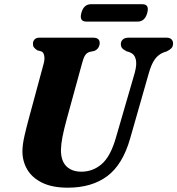

<svg xmlns="http://www.w3.org/2000/svg" viewBox="-20 -879 842 912"><path d="M531 -226.5 620 -533Q642 -613.5 595.5 -631L581 -635.5Q565.5 -643.5 559.8 -650.8Q554 -658 554 -670Q554 -682.5 563.2 -691.2Q572.5 -700 590.5 -700H771.5Q787 -700 794.5 -692.2Q802 -684.5 802 -673Q802 -658 794 -649.8Q786 -641.5 771 -634.5L757 -630Q731 -619.5 714.8 -596.5Q698.5 -573.5 686 -528.5L598 -220.5Q562.5 -96.5 489 -42Q415.5 12.5 302 12.5Q228.5 12.5 180.5 -11Q132.5 -34.5 109.2 -74.2Q86 -114 86.5 -162.5Q87 -194 97 -237Q107 -280 116.5 -314.5L187.5 -577Q193 -597 190.2 -613.2Q187.5 -629.5 177.5 -634.5L157 -640Q145.5 -648 140.8 -654.5Q136 -661 136.5 -672.5Q136.5 -683.5 144.5 -691.8Q152.5 -700 166 -700H422.5Q454 -700 453.5 -674Q453.5 -663 447.2 -652.8Q441 -642.5 427.5 -637L404 -632Q390 -626.5 382.8 -613.8Q375.5 -601 369 -575.5L297.5 -315Q283 -262 276.5 -227.5Q270 -193 269.5 -168Q269 -115.5 295 -89.5Q321 -63.5 366.5 -63.5Q421.5 -63.5 463.5 -100Q505.5 -136.5 531 -226.5ZM366.5 -817.5Q377.5 -859 412.5 -859H656Q690.5 -859 679.5 -818Q668.5 -776.5 633.5 -776.5H390Q355.5 -776.5 366.5 -817.5Z"/></svg>

Font: Fraunces 72pt Soft
Style: Bold Italic
Weight: 700
Italic angle: -16°
Version: Version 1.000;[b76b70a41]